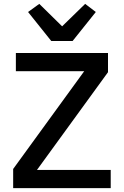

<svg xmlns="http://www.w3.org/2000/svg" viewBox="-20 -972 640 992"><path d="M552 0H48V-99L415 -604H62V-698H538V-599L171 -94H552ZM245 -760 125 -910 183 -952 301 -836 420 -952 475 -910 355 -760Z"/></svg>

Font: IBM Plaex Mono Medium
Style: Regular
Weight: 500
Designer: Mike Abbink, Paul van der Laan, Pieter van Rosmalen
Foundry: Bold Monday
Version: Version 2.003